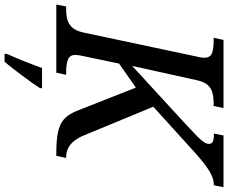

<svg xmlns="http://www.w3.org/2000/svg" viewBox="-118 -656 975 820"><g transform="rotate(90 369.0 -246.5)"><path d="M-21 0 -13 -42H0Q23 -42 42.5 -47Q62 -52 76.5 -67.5Q91 -83 98 -114L202 -604Q204 -610 205 -619Q206 -628 206 -632Q206 -658 186 -665Q166 -672 134 -672H121L130 -714H421L412 -672H399Q377 -672 357 -667Q337 -662 323 -647Q309 -632 302 -600L241 -324L499 -561Q526 -586 542.5 -602.5Q559 -619 566.5 -630.5Q574 -642 574 -651Q574 -664 564.5 -668.5Q555 -673 530 -673L538 -714H759L751 -673Q734 -673 716.5 -666.5Q699 -660 680.5 -647.5Q662 -635 641.5 -618Q621 -601 597 -579L381 -383L398 -456L536 -122Q547 -95 560.5 -77.5Q574 -60 591.5 -51Q609 -42 631 -42H634L625 0H611Q566 0 536 -5Q506 -10 486.5 -20.5Q467 -31 454 -49Q441 -67 431 -93L317 -382L371 -366L231 -268L198 -110Q197 -104 195.5 -95.5Q194 -87 194 -82Q194 -57 214.5 -49.5Q235 -42 266 -42H279L270 0ZM191 208Q206 175 221.5 136Q237 97 250 61H337L335 71Q325 87 311.5 106Q298 125 282.5 145.5Q267 166 252 185.5Q237 205 223 221H189Z"/></g></svg>

Font: Noto Serif
Style: Italic
Weight: 400
Italic angle: -12°
Designer: Monotype Design Team
Foundry: Monotype Imaging Inc.
Version: Version 2.013